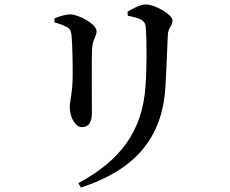

<svg xmlns="http://www.w3.org/2000/svg" viewBox="-20 -784 1040 867"><path d="M345 63C583 -14 714 -156 727 -393C731 -454 735 -570 738 -629C740 -660 759 -668 759 -692C759 -718 680 -764 639 -764C616 -764 581 -747 556 -731L557 -713C581 -708 604 -703 617 -695C636 -684 638 -672 639 -651C643 -589 643 -475 637 -394C623 -193 525 -60 334 43ZM226 -683C248 -677 267 -670 282 -662C297 -654 300 -646 303 -624C307 -585 309 -483 308 -435C307 -360 295 -327 295 -301C295 -252 321 -210 350 -210C377 -210 395 -227 395 -274C395 -330 393 -525 396 -568C399 -607 416 -620 416 -643C416 -675 337 -719 296 -719C275 -719 248 -710 226 -701Z"/></svg>

Font: Noto Serif CJK SC SemiBold
Style: Regular
Weight: 600
Designer: Ryoko NISHIZUKA 西塚涼子 (kana & ideographs); Frank Grießhammer (Latin, Greek & Cyrillic); Wenlong ZHANG 张文龙 (bopomofo); San
Foundry: Adobe
Version: Version 2.001;hotconv 1.1.0;makeotfexe 2.6.0